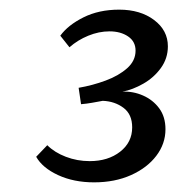

<svg xmlns="http://www.w3.org/2000/svg" viewBox="-20 -701 385 398"><path d="M175 -323Q133 -323 100.5 -338Q68 -353 55 -376L78 -400Q93 -385 116.5 -376Q140 -367 166 -367Q204 -367 229 -386.5Q254 -406 254 -437Q254 -464 236 -477.5Q218 -491 193 -492Q182 -490 171 -488Q160 -486 148 -485L143 -519Q172 -524 199 -534Q226 -544 243.5 -559.5Q261 -575 261 -596Q261 -615 245.5 -625.5Q230 -636 207 -636Q185 -636 163 -627Q141 -618 124 -603L105 -627Q121 -649 153 -665Q185 -681 227 -681Q271 -681 299.5 -659.5Q328 -638 328 -605Q328 -580 313.5 -560Q299 -540 277 -527.5Q255 -515 234 -511Q256 -512 276.5 -503Q297 -494 310 -476.5Q323 -459 323 -433Q323 -403 304 -378Q285 -353 251.5 -338Q218 -323 175 -323Z"/></svg>

Font: Rasa
Style: Italic
Weight: 400
Italic angle: -7.10001°
Designer: Anna Giedrys (Yrsa+Rasa design), David Brezina (Yrsa art-direction, Rasa art-direction, design)
Foundry: Rosetta Type Foundry
Version: Version 2.004